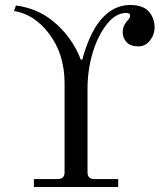

<svg xmlns="http://www.w3.org/2000/svg" viewBox="-20 -750 664 770"><path d="M116 0V-32H212Q239 -32 239 -59V-415Q239 -535 175 -617Q117 -693 36 -706L44 -728Q127 -717 189 -668Q268 -605 304 -511H310Q334 -599 370 -652Q424 -730 503 -730Q558 -730 582 -698Q600 -672 600 -641Q600 -611 581.5 -587.5Q563 -564 535 -564Q504 -564 488 -580.5Q472 -597 472 -622Q472 -646 490 -666Q502 -678 502 -688Q502 -698 486 -698Q444 -698 409 -653.5Q374 -609 354 -546Q331 -474 331 -394V-59Q331 -32 358 -32H454V0Z"/></svg>

Font: Old Standard TT
Style: Regular
Weight: 400
Designer: Alexey Kryukov <alexios@thessalonica.org.ru>
Version: Version 1.0